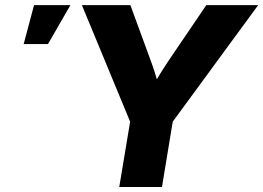

<svg xmlns="http://www.w3.org/2000/svg" viewBox="-20 -748 1053 768"><path d="M457 0 500.5 -261.2 307.6 -727.5H501.5L580.1 -513.2Q590.8 -484.4 599.9 -455.8Q608.9 -427.2 617.7 -396H586.4Q604.5 -427.2 622.6 -456.1Q640.6 -484.9 659.7 -513.2L805.2 -727.5H1012.7L670.9 -261.2L627.9 0ZM74.7 -571.8 116.2 -727.5H261.7L171.9 -571.8Z"/></svg>

Font: Inter 28pt ExtraBold
Style: Italic
Weight: 800
Italic angle: -9.3988°
Designer: Rasmus Andersson
Foundry: rsms
Version: Version 4.001;git-66647c0bb